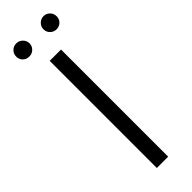

<svg xmlns="http://www.w3.org/2000/svg" viewBox="-270 -807 816 816"><g transform="rotate(-45 138.5 -398.5)"><path d="M105 -644H173V0H105ZM17 -757Q17 -774 28.5 -785.5Q40 -797 57 -797Q73 -797 85 -785.5Q97 -774 97 -757.5Q97 -741 85.5 -729.5Q74 -718 57 -718Q40 -718 28.5 -729Q17 -740 17 -757ZM221 -797Q237 -797 248.5 -785.5Q260 -774 260 -757Q260 -740 248.5 -729Q237 -718 220.5 -718Q204 -718 192.5 -729.5Q181 -741 181 -757.5Q181 -774 193 -785.5Q205 -797 221 -797Z"/></g></svg>

Font: Montserrat Ace
Style: Regular
Weight: 400
Designer: Julieta Ulanovsky
Foundry: Julieta Ulanovsky
Version: Version 1